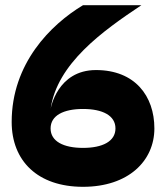

<svg xmlns="http://www.w3.org/2000/svg" viewBox="-20 -720 640 740"><path d="M300 0C475 0 575 -100 575 -225C575 -350 500 -450 350 -450C200 -450 175 -300 175 -300C200 -475 375 -600 525 -700H300C175 -625 25 -475 25 -250C25 -100 125 0 300 0ZM175 -225C175 -275 225 -300 300 -300C375 -300 425 -275 425 -225C425 -175 375 -150 300 -150C225 -150 175 -175 175 -225Z"/></svg>

Font: LS-VG5000 Bold
Style: Regular
Weight: 400
Designer: Justin Bihan, 2021
Foundry: Justin Bihan, 2021
Version: Version 1.000;Glyphs 3.1.2 (3151)